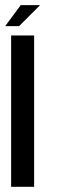

<svg xmlns="http://www.w3.org/2000/svg" viewBox="-43 -722 231 742"><path d="M111.8 -702.1 30.8 -621.1H-22.9L37.1 -702.1ZM0 0V-585H88.9V0Z"/></svg>

Font: Favorite Color
Style: Regular
Weight: 400
Designer: Bryce Wilner
Version: Version 1.000;PS 1.0;hotconv 16.6.51;makeotf.lib2.5.65220 DE